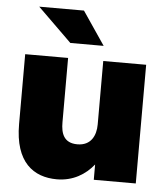

<svg xmlns="http://www.w3.org/2000/svg" viewBox="-53 -779 720 838"><g transform="rotate(5 307.0 -360.0)"><path d="M230 -238V-520H42V-214C42 -46 125 12 227 12C298 12 352 -22 388 -67V0H572V-520H384V-242C384 -194 363 -148 303 -148C243 -148 230 -190 230 -238ZM85 -732 234 -586H380L281 -732Z"/></g></svg>

Font: Aspekta 900
Style: Regular
Weight: 900
Designer: Ivo Dolenc
Version: Version 2.000